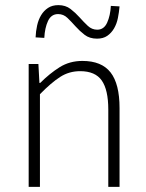

<svg xmlns="http://www.w3.org/2000/svg" viewBox="-20 -730 572 750"><path d="M92 0V-480H130L134 -406H137Q174 -443 213 -467.5Q252 -492 302 -492Q377 -492 412 -447Q447 -402 447 -308V0H403V-302Q403 -379 377.5 -415.5Q352 -452 293 -452Q250 -452 215 -429.5Q180 -407 136 -362V0ZM359 -579Q330 -579 310.5 -594Q291 -609 275 -627Q259 -645 243.5 -660Q228 -675 207 -675Q180 -675 167.5 -648Q155 -621 153 -582L119 -584Q120 -608 125 -630.5Q130 -653 140.5 -670.5Q151 -688 167.5 -699Q184 -710 208 -710Q236 -710 255.5 -695Q275 -680 291 -662Q307 -644 323 -629Q339 -614 360 -614Q386 -614 398.5 -641.5Q411 -669 413 -707L447 -705Q445 -682 440.5 -659.5Q436 -637 425.5 -619Q415 -601 399 -590Q383 -579 359 -579Z"/></svg>

Font: hySource Sans Pro Light
Style: Regular
Weight: 300
Designer: Paul D. Hunt
Foundry: Adobe Systems Incorporated
Version: Version 2.021;PS 2.000;hotconv 1.0.86;makeotf.lib2.5.63406